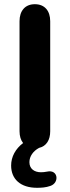

<svg xmlns="http://www.w3.org/2000/svg" viewBox="-20 -698 332 914"><path d="M156 196C175 196 198 195 220 187C264 172 257 107 204 119C194 121 184 122 175 122C144 122 120 106 120 74C120 46 138 21 166 6C201 -2 219 -32 219 -73V-597C219 -646 193 -678 146 -678C99 -678 73 -646 73 -597V-73C73 -50 79 -31 90 -17C54 10 33 48 33 90C33 155 78 196 156 196Z"/></svg>

Font: SN Pro
Style: Bold
Weight: 700
Designer: Tobias Whetton
Foundry: Supernotes
Version: Version 1.003;Glyphs 3.3 (3324)